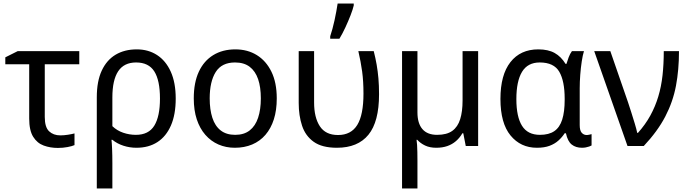

<svg xmlns="http://www.w3.org/2000/svg" viewBox="-20 -825 3895 1085"><path d="M428 -536V-462H233V-164Q233 -106 257.5 -83Q282 -60 321 -60Q341 -60 363.5 -63.5Q386 -67 401 -71V-5Q388 1 362 6Q336 11 307 11Q264 11 227 -2.5Q190 -16 167.5 -52Q145 -88 145 -155V-462H10V-501L80 -536Z M973 -268Q973 -178 946 -116Q919 -54 869.5 -22Q820 10 751 10Q713 10 677.5 -1.5Q642 -13 615 -35H610Q612 -19 613.5 17Q615 53 615 98V240H527V-275Q527 -366 555 -426Q583 -486 633.5 -516Q684 -546 753 -546Q818 -546 867.5 -514Q917 -482 945 -420Q973 -358 973 -268ZM749 -472Q681 -472 648 -422.5Q615 -373 615 -274V-112Q641 -87 676 -75Q711 -63 748 -63Q820 -63 852 -115Q884 -167 884 -268Q884 -371 852 -421.5Q820 -472 749 -472Z M1544 -269Q1544 -202 1527.5 -150.5Q1511 -99 1480 -63Q1449 -27 1405 -8.5Q1361 10 1307 10Q1257 10 1214.5 -8.5Q1172 -27 1140.5 -63Q1109 -99 1092 -150.5Q1075 -202 1075 -269Q1075 -358 1103.5 -419.5Q1132 -481 1185 -513.5Q1238 -546 1310 -546Q1379 -546 1431.5 -513.5Q1484 -481 1514 -419.5Q1544 -358 1544 -269ZM1165 -269Q1165 -206 1180 -159.5Q1195 -113 1227 -88Q1259 -63 1309 -63Q1359 -63 1391 -88Q1423 -113 1438.5 -159.5Q1454 -206 1454 -269Q1454 -333 1438.5 -378Q1423 -423 1391 -447.5Q1359 -472 1308 -472Q1233 -472 1199 -418Q1165 -364 1165 -269Z M1884 10Q1800 10 1753 -23.5Q1706 -57 1687 -114.5Q1668 -172 1668 -243V-536H1755V-246Q1755 -161 1787.5 -111.5Q1820 -62 1890 -62Q1964 -62 1999 -119Q2034 -176 2034 -296Q2034 -366 2026.5 -421Q2019 -476 2005 -536H2092Q2102 -497 2108.5 -459.5Q2115 -422 2118.5 -382Q2122 -342 2122 -292Q2122 -137 2062 -63.5Q2002 10 1884 10ZM1846 -620Q1852 -638 1858.5 -661.5Q1865 -685 1870.5 -710.5Q1876 -736 1880.5 -760.5Q1885 -785 1888 -805H1979V-794Q1974 -772 1961 -738.5Q1948 -705 1931.5 -669.5Q1915 -634 1898 -606H1846Z M2682 -536V0H2612L2598 -72H2593Q2578 -46 2556.5 -27.5Q2535 -9 2507.5 0.5Q2480 10 2445 10Q2409 10 2382.5 -2.5Q2356 -15 2338 -35H2334Q2336 -23 2337 -5.5Q2338 12 2338.5 34.5Q2339 57 2339 84V240H2252V-536H2339V-190Q2339 -128 2367 -95.5Q2395 -63 2450 -63Q2505 -63 2536 -85.5Q2567 -108 2580.5 -151.5Q2594 -195 2594 -257V-536Z M3031 -63Q3082 -63 3112.5 -84Q3143 -105 3157 -149Q3171 -193 3171 -261V-267Q3171 -367 3140.5 -419.5Q3110 -472 3030 -472Q2962 -472 2930 -419Q2898 -366 2898 -265Q2898 -165 2930 -114Q2962 -63 3031 -63ZM3014 10Q2922 10 2865 -59.5Q2808 -129 2808 -266Q2808 -402 2864.5 -474Q2921 -546 3022 -546Q3078 -546 3114.5 -525.5Q3151 -505 3176 -464H3181Q3186 -481 3193.5 -501Q3201 -521 3212 -536H3280Q3273 -514 3267.5 -478Q3262 -442 3259 -402Q3256 -362 3256 -326V-118Q3256 -87 3267.5 -74.5Q3279 -62 3295 -62Q3302 -62 3310.5 -64Q3319 -66 3323 -67V-3Q3318 0 3309.5 3Q3301 6 3290.5 8Q3280 10 3269 10Q3234 10 3211 -8Q3188 -26 3178 -72H3171Q3157 -50 3136 -31Q3115 -12 3085.5 -1Q3056 10 3014 10Z M3338 -536H3429L3529 -247Q3537 -223 3547.5 -190Q3558 -157 3567.5 -125.5Q3577 -94 3581 -74H3585Q3627 -121 3655 -172Q3683 -223 3700 -279.5Q3717 -336 3724 -399.5Q3731 -463 3731 -536H3817Q3817 -431 3800 -340.5Q3783 -250 3739.5 -166.5Q3696 -83 3618 0H3526Z"/></svg>

Font: Noto Sans Display
Style: Regular
Weight: 400
Designer: Monotype Design Team
Foundry: Monotype Imaging Inc.
Version: Version 2.003